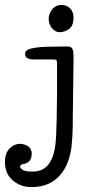

<svg xmlns="http://www.w3.org/2000/svg" viewBox="-85 -563 409 781"><path d="M211 -82Q211 -71 211 -55Q211 -17 206 33Q206 28 206 33Q200 80 184 112Q154 172 98 190Q72 198 44 198Q16 198 -5 188.5Q-26 179 -39.5 165Q-53 151 -59 133Q-65 115 -65 97Q-65 60 -46 41Q-27 22 -4 22Q14 22 29 32Q44 42 44 61.5Q44 81 34.5 92Q25 103 6 105Q-3 107 -3 117Q-3 120 6.5 127.5Q16 135 47 135Q88 135 110.5 108Q133 81 140 28Q144 -3 145.5 -74.5Q147 -146 147 -181Q147 -242 147 -308Q146 -309 145 -319Q140 -321 130 -321H54Q17 -321 17 -343Q17 -354 27 -360Q46 -371 110 -373Q142 -374 189 -374Q206 -374 210 -363Q214 -354 214 -337Q214 -320 214 -310Q214 -289 212.5 -196.5Q211 -104 211 -82ZM113 -488Q113 -495 116 -504Q123 -526 141 -537Q152 -543 166 -543Q185 -543 199.5 -529.5Q214 -516 214 -491Q214 -458 195.5 -445Q177 -432 158.5 -432Q140 -432 126.5 -448Q113 -464 113 -488Z"/></svg>

Font: Scratch Savers
Style: Book
Weight: 400
Designer: Pablo Impallari, Rodrigo Fuenzalida, Brenda Gallo
Foundry: Pablo Impallari, Rodrigo Fuenzalida, Brenda Gallo
Version: Version 4.0b1